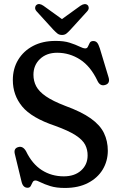

<svg xmlns="http://www.w3.org/2000/svg" viewBox="-20 -915 598 950"><path d="M301 15Q258.5 15 229 5.8Q199.5 -3.5 181.2 -12.8Q163 -22 155.5 -22Q145.5 -22 141.2 -13Q137 -4 132.2 5Q127.5 14 116.5 14Q93.5 14 86.5 -16.5L53 -154.5Q47 -181.5 71.5 -187.5Q93.5 -193.5 109 -166.5Q139 -104 187 -73.2Q235 -42.5 295.5 -42.5Q349 -42.5 381 -71.2Q413 -100 413.5 -144.5Q414 -174 401.5 -198.5Q389 -223 354 -245.8Q319 -268.5 252.5 -292.5Q136.5 -331.5 90 -387.8Q43.5 -444 43.5 -519Q43.5 -575.5 70 -619.2Q96.5 -663 143.8 -687.8Q191 -712.5 253.5 -712.5Q296 -713 325.2 -703.5Q354.5 -694 373 -684.8Q391.5 -675.5 402 -675.5Q411.5 -675.5 415.2 -684.8Q419 -694 424 -703Q429 -712 441.5 -712Q453.5 -712 460.5 -704Q467.5 -696 474 -675.5L517 -533Q526.5 -502 500 -494.5Q476 -487.5 463 -513.5Q428.5 -587 376.2 -620.5Q324 -654 263 -654Q210.5 -654 178 -623.2Q145.5 -592.5 145.5 -545Q145.5 -514 159.2 -488Q173 -462 207 -438.5Q241 -415 302 -391.5Q383 -362 429 -329.2Q475 -296.5 494.2 -257Q513.5 -217.5 513.5 -168.5Q513 -117 487.8 -75.5Q462.5 -34 415 -9.5Q367.5 15 301 15ZM329 -768.5Q318 -756.5 309 -749.2Q300 -742 287 -742Q273 -742 264 -749.2Q255 -756.5 243.5 -768.5L161.5 -858.5Q153 -868 153.8 -876.8Q154.5 -885.5 160 -890Q173 -901.5 195 -886.5L286.5 -820.5L378 -886.5Q400 -901 413 -890Q418.5 -885.5 419 -876.8Q419.5 -868 411 -858.5Z"/></svg>

Font: Fraunces 72pt S100
Style: Regular
Weight: 400
Version: Version 1.000; ttfautohint (v1.8.3)